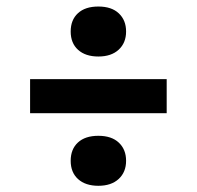

<svg xmlns="http://www.w3.org/2000/svg" viewBox="-20 -682 618 603"><path d="M74.5 -326.5V-433.5H503.5V-326.5ZM289 -98.5Q248.5 -98.5 225.2 -119.5Q202 -140.5 202 -177Q202 -213.5 224.8 -234.5Q247.5 -255.5 289 -255.5Q330.5 -255.5 353.2 -234Q376 -212.5 376 -177Q376 -141.5 352.8 -120Q329.5 -98.5 289 -98.5ZM289 -504.5Q248.5 -504.5 225.2 -525.5Q202 -546.5 202 -583Q202 -619.5 224.8 -640.5Q247.5 -661.5 289 -661.5Q330.5 -661.5 353.2 -640Q376 -618.5 376 -583Q376 -547.5 352.8 -526Q329.5 -504.5 289 -504.5Z"/></svg>

Font: Encode Sans SC Expanded SemiBold
Style: Regular
Weight: 600
Width: 7
Designer: Multiple Designers
Foundry: Impallari Type
Version: Version 3.002